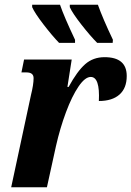

<svg xmlns="http://www.w3.org/2000/svg" viewBox="-20 -786 552 806"><path d="M110 -387Q121 -431 121 -458Q121 -482 91 -482H70L81 -536H281L263 -421H268Q304 -487 337.5 -516.5Q371 -546 419 -546Q512 -546 512 -467Q512 -416 481.5 -389Q451 -362 395 -362Q400 -463 361 -463Q337 -463 309.5 -422.5Q282 -382 257 -315Q232 -248 215 -173L177 0H27ZM115 -756V-766H232Q249 -716 295 -619V-606H228Q199 -636 162.5 -683.5Q126 -731 115 -756ZM273 -756V-766H391Q412 -707 454 -619L453 -606H388Q359 -635 321.5 -683Q284 -731 273 -756Z"/></svg>

Font: Noto Serif CondExtraBold
Style: Italic
Weight: 800
Width: 3
Italic angle: -12°
Designer: Monotype Design Team
Foundry: Monotype Imaging Inc.
Version: Version 1.001